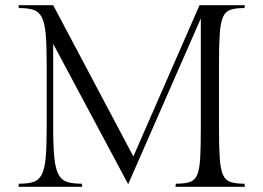

<svg xmlns="http://www.w3.org/2000/svg" viewBox="-20 -720 1014 740"><path d="M824 -474V-226Q824 -153 827 -110Q830 -67 839.5 -46Q849 -25 868.5 -18.5Q888 -12 922 -12L924 0H656L658 -12Q692 -12 711.5 -18.5Q731 -25 740 -46Q749 -67 751.5 -110Q754 -153 754 -226V-649L474 -10L185 -551V-228Q185 -155 189.5 -111.5Q194 -68 206 -46.5Q218 -25 239.5 -18.5Q261 -12 295 -12L297 0H51L53 -12Q87 -12 108 -18.5Q129 -25 140.5 -46.5Q152 -68 156 -111.5Q160 -155 160 -228V-473Q160 -547 156 -590Q152 -633 140.5 -654.5Q129 -676 108 -682.5Q87 -689 53 -689L51 -700H185L494 -117L749 -700H924L922 -689Q888 -689 868.5 -682.5Q849 -676 839.5 -654.5Q830 -633 827 -590Q824 -547 824 -474Z"/></svg>

Font: Gilda Display
Style: Regular
Weight: 400
Designer: Eduardo Rodriguez Tunni
Foundry: Eduardo Rodriguez Tunni
Version: Version 1.002; ttfautohint (v1.8.4.7-5d5b);gftools[0.9.22]